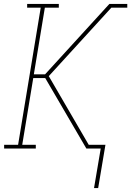

<svg xmlns="http://www.w3.org/2000/svg" viewBox="-20 -755 667 976"><path d="M479 201H458L492 0H419L210 -358H149L93 -19H162V0H1V-19H72L187 -716H118V-735H279V-716H208L152 -377H209L536 -735H627V-716H546L228 -368L431 -19H516Z"/></svg>

Font: Iosevka Etoile Thin
Style: Italic
Weight: 100
Italic angle: -9°
Designer: Belleve Invis
Foundry: Belleve Invis
Version: Version 22.1.2; ttfautohint (v1.8.4)